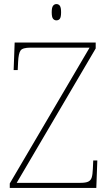

<svg xmlns="http://www.w3.org/2000/svg" viewBox="-20 -923 538 943"><path d="M28 0V-22L420 -689H130Q91 -689 81 -675Q71 -661 69 -620L67 -579H47L52 -714H450V-685L62 -25H375Q401 -25 413.5 -31Q426 -37 430.5 -51.5Q435 -66 436 -93L438 -135H458L453 0ZM257 -823Q247 -823 240.5 -831Q234 -839 234 -863Q234 -886 240.5 -894.5Q247 -903 257 -903Q268 -903 274 -894.5Q280 -886 280 -863Q280 -839 274 -831Q268 -823 257 -823Z"/></svg>

Font: Noto Serif Kannada Thin
Style: Regular
Weight: 250
Version: Version 2.003